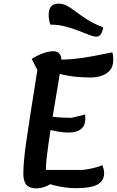

<svg xmlns="http://www.w3.org/2000/svg" viewBox="-20 -1007 641 1053"><path d="M179 26Q142 26 125 7Q108 -12 108 -55Q108 -84 111.5 -125Q115 -166 124 -230Q133 -294 148 -389.5Q163 -485 185 -623L154 -684Q186 -704 217 -715Q248 -726 273 -726Q317 -726 317 -673Q317 -665 312.5 -634Q308 -603 300.5 -557Q293 -511 283.5 -456Q274 -401 265 -344.5Q256 -288 248.5 -237Q241 -186 236.5 -147Q232 -108 232 -88Q232 -63 243.5 -44.5Q255 -26 280 -12Q227 26 179 26ZM399 25Q338 25 277.5 9.5Q217 -6 176 -33L209 -75H433Q465 -79 491 -85Q517 -91 542 -101Q547 -86 549 -77Q551 -68 551 -57Q551 -15 514.5 5Q478 25 399 25ZM357 -280Q329 -280 300 -285Q271 -290 232 -300L246 -369Q276 -365 307.5 -363Q339 -361 373 -361L447 -379Q447 -373 447.5 -366.5Q448 -360 448 -355Q448 -319 424.5 -299.5Q401 -280 357 -280ZM477 -582Q438 -582 400 -585.5Q362 -589 324.5 -597.5Q287 -606 249 -619L273 -679Q340 -679 390.5 -684.5Q441 -690 489.5 -699Q538 -708 596 -720Q600 -707 600.5 -697Q601 -687 601 -678Q601 -643 583.5 -622Q566 -601 537.5 -591.5Q509 -582 477 -582ZM509 -806Q493 -806 468 -816Q443 -826 409.5 -839Q376 -852 337.5 -862Q299 -872 256 -872Q252 -883 249.5 -896.5Q247 -910 247 -926Q247 -987 301 -987Q327 -987 350 -974Q373 -961 399.5 -940.5Q426 -920 461 -898Q496 -876 546 -857Q542 -832 532.5 -819Q523 -806 509 -806Z"/></svg>

Font: Lemonada
Style: Regular
Weight: 400
Designer: Mohamed Gaber (Arabic), Eduardo Tunni (Latin)
Foundry: Kief Type Foundry
Version: Version 4.005